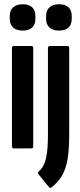

<svg xmlns="http://www.w3.org/2000/svg" viewBox="-20 -712 385 921"><path d="M46.4 0Q37.4 0 37.4 -10.9V-480.9Q37.4 -491.5 46.4 -491.5H130.5Q139.4 -491.5 139.4 -480.9V-10.9Q139.4 0 130.5 0ZM88.7 -565.3Q59.7 -565.3 43.3 -579.8Q26.8 -594.3 26.8 -621.1V-635.2Q26.8 -662.8 43.3 -677.2Q59.7 -691.6 88.7 -691.6Q118.5 -691.6 134.1 -677.2Q149.7 -662.8 149.7 -635.2V-621.1Q149.7 -594.3 134.1 -579.8Q118.5 -565.3 88.7 -565.3ZM225.6 188Q223.2 189.4 220 189Q216.8 188.6 214.4 185.2L166 125.5Q158.2 117.4 165.6 111.2Q192.8 85.8 201.4 44.7Q210 3.6 210 -67.3V-480.9Q210 -491.5 219 -491.5H303.1Q312 -491.5 312 -480.9V-64.4Q312 -0.1 304.9 46.7Q297.7 93.6 279.1 127.7Q260.5 161.7 225.6 188ZM263.1 -565.3Q234.1 -565.3 217.6 -579.8Q201.2 -594.3 201.2 -621.1V-635.2Q201.2 -662.8 217.6 -677.2Q234.1 -691.6 263.1 -691.6Q292.9 -691.6 308.5 -677.2Q324 -662.8 324 -635.2V-621.1Q324 -594.3 308.5 -579.8Q292.9 -565.3 263.1 -565.3Z"/></svg>

Font: Sofia Sans Extra Condensed
Style: Regular
Weight: 400
Designer: Botio Nikoltchev, Ani Petrova
Foundry: lettersoup
Version: Version 4.101